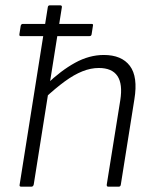

<svg xmlns="http://www.w3.org/2000/svg" viewBox="-20 -703 586 723"><path d="M58 -567Q52 -567 53 -574L58 -606Q60 -613 66 -613H325Q332 -613 330 -606L325 -574Q324 -567 317 -567H142ZM60 0Q52 0 54 -8L160 -676Q161 -683 168 -683H206Q214 -683 213 -676L107 -8Q105 0 98 0ZM388 0Q381 0 382 -8L433 -326Q452 -447 352 -447Q322 -447 290.5 -434.5Q259 -422 224 -396.5Q189 -371 147 -332L155 -385Q209 -437 262.5 -466.5Q316 -496 371 -496Q438 -496 469 -455Q500 -414 486 -329L435 -8Q434 0 427 0Z"/></svg>

Font: Sofia Sans Light
Style: Italic
Weight: 300
Italic angle: -9°
Version: Version 4.100-B